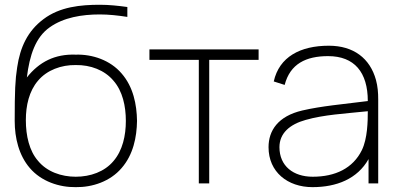

<svg xmlns="http://www.w3.org/2000/svg" viewBox="-20 -770 1670 806"><path d="M297.9 -540.6C210.4 -543.8 144.8 -510.4 92.7 -444.8C104.2 -538.5 129.2 -613.5 188.5 -655.2C246.9 -696.9 324 -709.4 399 -709.4C436.5 -709.4 475 -705.2 514.6 -699V-740.6C476 -745.8 438.5 -750 399 -750C318.8 -750 231.3 -741.7 162.5 -689.6C95.8 -639.6 64.6 -571.9 52.1 -487.5C43.8 -434.4 41.7 -388.5 41.7 -262.5C41.7 -190.6 59.4 -117.7 105.2 -64.6C153.1 -8.3 229.2 16.7 297.9 15.6C367.7 16.7 442.7 -8.3 490.6 -64.6C539.6 -120.8 554.2 -194.8 555.2 -262.5C554.2 -331.2 539.6 -405.2 490.6 -461.5C442.7 -517.7 367.7 -542.7 297.9 -540.6ZM297.9 -496.9C359.4 -497.9 418.8 -476 456.3 -431.3C494.8 -387.5 508.3 -324 508.3 -262.5C508.3 -201 494.8 -138.5 456.3 -93.8C418.8 -49 359.4 -28.1 297.9 -28.1C237.5 -28.1 177.1 -49 139.6 -94.8C103.1 -136.5 88.5 -200 88.5 -265.6C88.5 -327.1 102.1 -387.5 139.6 -431.3C177.1 -476 237.5 -497.9 297.9 -496.9Z M1065.6 -562.5H607.3V-518.8H814.6V0H858.3V-518.8H1065.6Z M1567.7 0V-352.1C1567.7 -381.2 1565.6 -407.3 1558.3 -434.4C1533.3 -525 1464.6 -578.1 1360.4 -578.1C1240.6 -578.1 1152.1 -531.2 1129.2 -428.1L1175 -413.5C1197.9 -502.1 1264.6 -534.4 1357.3 -534.4C1467.7 -534.4 1524 -466.7 1524 -345.8C1417.7 -332.3 1330.2 -325 1249 -306.2C1146.9 -282.3 1107.3 -221.9 1107.3 -152.1C1107.3 -47.9 1187.5 15.6 1291.7 15.6C1392.7 15.6 1480.2 -18.8 1527.1 -102.1V0ZM1499 -139.6C1461.5 -63.5 1387.5 -28.1 1292.7 -28.1C1211.5 -28.1 1153.1 -72.9 1153.1 -152.1C1153.1 -210.4 1195.8 -247.9 1263.5 -266.7C1340.6 -288.5 1424 -292.7 1524 -303.1C1524 -261.5 1522.9 -188.5 1499 -139.6Z"/></svg>

Font: Manrope3 Thin
Style: Regular
Weight: 100
Width: 4
Designer: Mikhail Sharanda
Foundry: Mikhail Sharanda
Version: Version 3.000;PS 003.000;hotconv 1.0.88;makeotf.lib2.5.64775